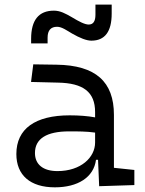

<svg xmlns="http://www.w3.org/2000/svg" viewBox="-20 -801 626 831"><path d="M409.2 4.9 561.5 0V-65.4L473.1 -74.7V-303.7C473.1 -447.3 394.5 -518.6 224.6 -521L124 -522.5L114.3 -446.3L231 -443.4C339.8 -441.4 391.6 -403.3 391.6 -315.9V-293C360.4 -298.8 323.2 -301.8 281.7 -301.8C132.3 -301.8 50.8 -243.7 50.8 -134.3C50.8 -42.5 111.3 9.8 217.3 9.8C316.4 9.8 385.7 -33.2 395.5 -109.4H404.3ZM391.6 -227.1V-184.1C391.6 -120.1 330.6 -60.5 228.5 -60.5C167 -60.5 131.3 -88.9 131.3 -138.7C131.3 -200.7 181.6 -232.4 279.3 -232.4C316.9 -232.4 356 -232.4 391.6 -227.1ZM114.7 -613.3H186V-637.7C186 -669.9 200.2 -685.1 227.1 -685.1C248 -685.1 270 -668.5 292 -655.8C326.2 -636.2 354.5 -625 375.5 -625C434.1 -625 463.4 -664.1 463.4 -742.2V-781.2H393.1V-737.3C393.1 -708.5 383.3 -694.8 363.8 -694.8C347.2 -694.8 323.2 -707 290 -727.1C263.7 -742.2 240.7 -754.9 213.4 -754.9C147.9 -754.9 114.7 -714.4 114.7 -632.8Z"/></svg>

Font: Cascadia Mono PL SemiLight
Style: Regular
Weight: 350
Monospace: yes
Designer: Aaron Bell
Foundry: Saja Typeworks
Version: Version 2404.023